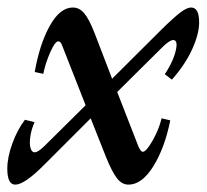

<svg xmlns="http://www.w3.org/2000/svg" viewBox="-24 -485 556 516"><path d="M17.1 11.2Q-4.4 11.2 -4.4 -31.7Q-4.4 -61.5 9 -98.9Q22.5 -136.2 43 -163.1L68.8 -156.7Q60.5 -137.7 57.6 -118.7Q54.7 -99.6 57.9 -87.6Q61 -75.7 69.3 -75.7Q78.6 -75.7 96.7 -93.8L206.1 -202.1L142.6 -363.8Q138.7 -374 132.8 -374Q124 -374 111.1 -344.7Q98.1 -315.4 92.3 -286.6L69.3 -291.5Q82.5 -366.7 109.9 -415.8Q137.2 -464.8 171.9 -464.8Q189.5 -464.8 202.6 -449Q215.8 -433.1 230 -396.5L277.3 -273.4L410.2 -405.8Q441.9 -437 460 -450.9Q478 -464.8 489.7 -464.8Q511.2 -464.8 511.2 -424.8Q511.2 -393.6 492.2 -352.1Q473.1 -310.5 438 -271L418.9 -285.6Q444.3 -323.7 449.7 -356Q453.1 -377.4 441.4 -377.4Q431.6 -377.4 411.1 -356.9L291 -237.8L345.2 -98.6Q353 -77.1 359.9 -77.1Q369.1 -77.1 386.5 -107.9Q403.8 -138.7 410.2 -167L433.6 -161.6Q418.9 -87.9 388.2 -38.3Q357.4 11.2 321.3 11.2Q303.2 11.2 289.8 -6.6Q276.4 -24.4 260.7 -63.5L219.7 -167L95.7 -43Q42 11.2 17.1 11.2Z"/></svg>

Font: Elstob 6pt SemiBold
Style: Italic
Weight: 600
Italic angle: -20°
Designer: Peter S. Baker
Version: Version 1.015